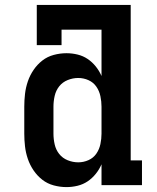

<svg xmlns="http://www.w3.org/2000/svg" viewBox="-20 -755 640 783"><path d="M251 8Q225 8 199 1Q173 -6 152.5 -22Q132 -38 117 -60Q102 -82 93.5 -107Q85 -132 82 -158Q79 -184 79 -210V-320Q79 -346 82 -372Q85 -398 93.5 -423Q102 -448 117 -470Q132 -492 152.5 -508Q173 -524 199 -531Q225 -538 251 -538Q274 -538 296.5 -532.5Q319 -527 337.5 -514.5Q356 -502 370.5 -484Q385 -466 394 -445V-634H231V-571H130V-735H513V-101H559V0H394V-85Q385 -64 370.5 -46Q356 -28 337.5 -15.5Q319 -3 296.5 2.5Q274 8 251 8ZM299 -93Q299 -93 299 -93Q299 -93 299 -93Q321 -93 341 -102Q361 -111 373 -128.5Q385 -146 389.5 -167.5Q394 -189 394 -210V-320Q394 -341 389.5 -362.5Q385 -384 373 -401.5Q361 -419 341 -428Q321 -437 299 -437Q277 -437 256 -428.5Q235 -420 221.5 -403Q208 -386 203 -364Q198 -342 198 -320V-210Q198 -188 203 -166Q208 -144 221.5 -127Q235 -110 256 -101.5Q277 -93 299 -93Z"/></svg>

Font: Iosevka Slab Extended
Style: Bold
Weight: 700
Width: 7
Monospace: yes
Designer: Belleve Invis
Foundry: Belleve Invis
Version: Version 11.1.0; ttfautohint (v1.8.3)